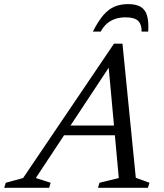

<svg xmlns="http://www.w3.org/2000/svg" viewBox="-86 -894 783 914"><path d="M187.5 -250 203 -296.5H522L506 -250ZM560.5 -47.5 625.5 -24 618 0H380.5L387.5 -24L479.5 -46.5L428 -609.5H456.5L84.5 -46.5L155 -24L148 0H-66L-58.5 -24L24 -46.5L456.5 -686H497ZM511.5 -811.5Q484.5 -811.5 462.5 -804Q440.5 -796.5 423.2 -781.8Q406 -767 393.5 -743.5H356Q382 -794.5 406.8 -822.8Q431.5 -851 460 -862.8Q488.5 -874.5 524 -874.5Q561.5 -874.5 583.5 -861.5Q605.5 -848.5 614 -819.8Q622.5 -791 619.5 -743.5H588Q589 -777 572 -794.2Q555 -811.5 511.5 -811.5Z"/></svg>

Font: Newsreader 16pt 16pt
Style: Italic
Weight: 400
Italic angle: -17°
Version: Version 1.003